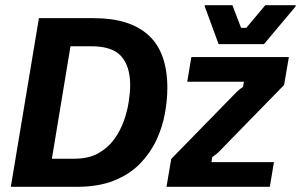

<svg xmlns="http://www.w3.org/2000/svg" viewBox="-20 -720 1159 740"><path d="M21.7 0 130 -650H341.7Q480.8 -650 552.9 -583.8Q625 -517.5 625 -380.8Q625 -334.2 615.4 -281.7Q605.8 -229.2 582.5 -179.6Q559.2 -130 519.6 -89.2Q480 -48.3 420 -24.2Q360 0 276.7 0ZM180 -108.3H267.5Q320.8 -108.3 357.9 -128.8Q395 -149.2 419.2 -182.1Q443.3 -215 457.1 -253.3Q470.8 -291.7 476.2 -328.3Q481.7 -365 481.7 -391.7Q481.7 -464.2 447.5 -502.9Q413.3 -541.7 331.7 -541.7H251.7ZM621.7 0 640 -107.5 849.2 -321.7Q873.3 -345.8 887.1 -360.4Q900.8 -375 916.7 -385L920 -405H701.7L717.5 -500H1093.3L1075 -392.5L865.8 -178.3Q842.5 -154.2 828.3 -139.6Q814.2 -125 798.3 -115L795 -95H1035.8L1020 0ZM822.5 -550 769.2 -695V-700H875.8L909.2 -612.5H929.2L1002.5 -700H1119.2V-695L997.5 -550Z"/></svg>

Font: Familjen Grotesk
Style: Bold Italic
Weight: 700
Italic angle: -9.46201°
Designer: Anders Wikstroem, Jonas Baeckman, Matilda Gysing, Kristian Moeller
Foundry: Familjen STHLM AB
Version: Version 2.002; ttfautohint (v1.8.4.7-5d5b)